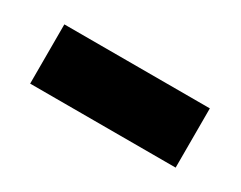

<svg xmlns="http://www.w3.org/2000/svg" viewBox="-33 -426 401 320"><g transform="rotate(30 167.0 -266.0)"><path d="M27 -209V-323H307V-209Z"/></g></svg>

Font: Bricolage Grotesque 36pt SemiBold
Style: Regular
Weight: 600
Designer: Mathieu Triay
Foundry: Atelier Triay
Version: Version 1.001;gftools[0.9.33.dev8+g029e19f]